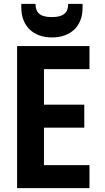

<svg xmlns="http://www.w3.org/2000/svg" viewBox="-20 -980 545 1000"><path d="M446 -620V-740H69V0H446V-120H209V-315H419V-435H209V-620ZM91 -940C91 -844 154 -785 250 -785C348 -785 410 -843 410 -939V-960H335C335 -917 315 -891 250 -891C185 -891 165 -917 165 -960H91Z"/></svg>

Font: Malmofest SemiBold
Style: Regular
Weight: 600
Designer: Jonny Pinhorn (Poppins), Kolossal
Version: Version 1.004;Glyphs 3.1.2 (3151)